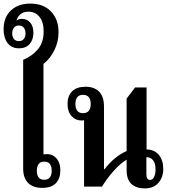

<svg xmlns="http://www.w3.org/2000/svg" viewBox="-32 -1039 953 1069"><path d="M203 7Q151 7 124 -21Q97 -49 97 -100V-706Q146 -726 178.5 -764Q211 -802 211 -864Q211 -917 187.5 -945.5Q164 -974 127 -974Q97 -974 80.5 -958.5Q64 -943 60 -924Q72 -935 92 -934Q120 -933 137 -912.5Q154 -892 154 -856Q154 -818 133 -794Q112 -770 74 -770Q32 -770 10 -799.5Q-12 -829 -12 -876Q-12 -942 28.5 -980.5Q69 -1019 137 -1019Q210 -1019 252 -975Q294 -931 294 -860Q294 -807 271 -760Q248 -713 210 -683V-179Q213 -180 219.5 -180.5Q226 -181 234 -181Q265 -179 284.5 -155Q304 -131 304 -90Q304 -45 279 -19Q254 7 203 7ZM73 -810Q91 -810 100.5 -822Q110 -834 110 -853Q110 -873 100.5 -885Q91 -897 73 -897Q55 -897 45.5 -885Q36 -873 36 -853Q36 -834 45.5 -822Q55 -810 73 -810ZM214 -38Q236 -38 246 -51.5Q256 -65 256 -88Q256 -112 246 -125.5Q236 -139 214 -139Q193 -139 183 -125.5Q173 -112 173 -88Q173 -65 183 -51.5Q193 -38 214 -38Z M436 0V-370Q429 -368 422 -368Q389 -368 366.5 -392.5Q344 -417 344 -461Q344 -505 369.5 -530.5Q395 -556 444 -556Q493 -556 520 -528.5Q547 -501 547 -446V-97H550Q606 -169 673 -198V-490L720 -552H784V-207Q828 -206 852.5 -176.5Q877 -147 877 -98Q877 -53 850.5 -21.5Q824 10 773 10Q727 10 700 -14.5Q673 -39 673 -92V-150Q639 -130 601 -87.5Q563 -45 536 0ZM430 -409Q473 -409 473 -460Q473 -511 430 -511Q388 -511 388 -460Q388 -409 430 -409ZM803 -37Q817 -37 825.5 -53Q834 -69 834 -95Q834 -130 820 -147Q806 -164 783 -164V-71Q783 -37 803 -37Z"/></svg>

Font: Noto Serif Thai Condensed SemiBold
Style: Regular
Weight: 600
Width: 3
Designer: Monotype Design Team
Foundry: Monotype Imaging Inc.
Version: Version 2.002; ttfautohint (v1.8.4.7-5d5b)